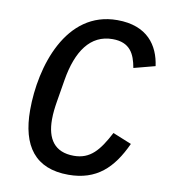

<svg xmlns="http://www.w3.org/2000/svg" viewBox="-81 -780 763 862"><g transform="rotate(10 300.0 -349.0)"><path d="M288 12.1C416.2 12.1 487.2 -56.1 540.8 -172.9L455.3 -207.7C410.9 -122.9 372.2 -76 297.6 -76C208.8 -76 172.9 -132.1 172.9 -219.8C172.9 -248.9 176.5 -276.3 181.1 -304.3L197.8 -404.8C220.2 -538 277 -622.2 378.9 -622.2C458.5 -622.2 481.5 -572.8 492.5 -510.7L589.5 -536.2C577.1 -627.8 522.7 -709.9 384.9 -709.9C150.9 -709.9 68.9 -442.1 68.9 -244.7C68.9 -81 136.7 12.1 288 12.1Z"/></g></svg>

Font: Margiela Mono Italic Medium It
Style: Regular
Weight: 500
Designer: Mike Abbink, Paul van der Laan, Pieter van Rosmalen
Foundry: Bold Monday
Version: Version 2.003 2021